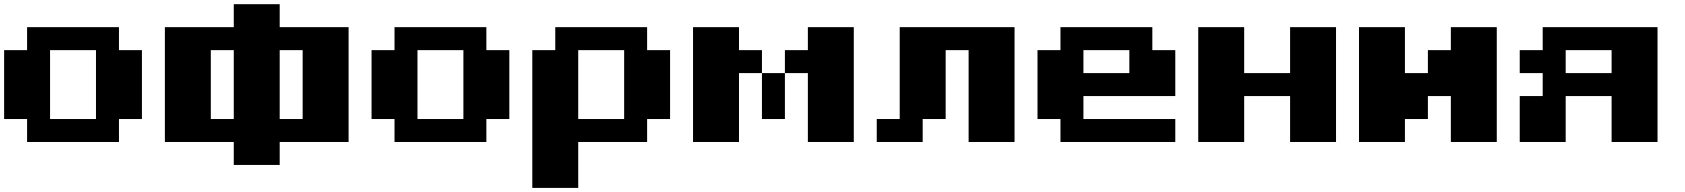

<svg xmlns="http://www.w3.org/2000/svg" viewBox="-20 -687 8151 929"><path d="M111.1 -111.1H0V-444.4H111.1V-555.6H555.6V-444.4H666.7V-111.1H555.6V0H111.1ZM444.4 -444.4H222.2V-111.1H444.4Z M1000 -444.4V-111.1H1111.1V-444.4ZM1111.1 -555.6V-666.7H1333.3V-555.6H1666.7V0H1333.3V111.1H1111.1V0H777.8V-555.6ZM1444.4 -444.4H1333.3V-111.1H1444.4Z M1888.9 -111.1H1777.8V-444.4H1888.9V-555.6H2333.3V-444.4H2444.4V-111.1H2333.3V0H1888.9ZM2222.2 -444.4H2000V-111.1H2222.2Z M3111.1 -555.6V-444.4H3222.2V-111.1H3111.1V0H2777.8V222.2H2555.6V-444.4H2666.7V-555.6ZM3000 -444.4H2777.8V-111.1H3000Z M3777.8 -111.1H3666.7V-333.3H3777.8ZM3888.9 -444.4V-555.6H4111.1V0H3888.9V-333.3H3777.8V-444.4ZM3555.6 -333.3V0H3333.3V-555.6H3555.6V-444.4H3666.7V-333.3Z M4222.2 0V-111.1H4333.3V-555.6H4888.9V0H4666.7V-444.4H4555.6V-111.1H4444.4V0Z M5555.6 -555.6V-444.4H5666.7V-222.2H5222.2V-111.1H5666.7V0H5111.1V-111.1H5000V-444.4H5111.1V-555.6ZM5444.4 -444.4H5222.2V-333.3H5444.4Z M6222.2 0V-222.2H6000V0H5777.8V-555.6H6000V-333.3H6222.2V-555.6H6444.4V0Z M6777.8 -111.1V0H6555.6V-555.6H6777.8V-333.3H6888.9V-444.4H7000V-555.6H7222.2V0H7000V-222.2H6888.9V-111.1Z M7444.4 -333.3H7333.3V-444.4H7444.4V-555.6H8000V0H7777.8V-222.2H7555.6V0H7333.3V-222.2H7444.4ZM7777.8 -333.3V-444.4H7555.6V-333.3Z"/></svg>

Font: Pixeloid Sans
Style: Bold
Weight: 700
Monospace: yes
Designer: GGBot
Version: 0.3